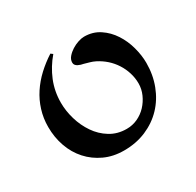

<svg xmlns="http://www.w3.org/2000/svg" viewBox="-80 -370 483 474"><g transform="rotate(-30 161.5 -133.0)"><path d="M306.2 -144Q306.2 -109.9 294.9 -80.6Q283.7 -51.3 263.2 -29.8Q242.7 -8.3 214.1 3.9Q185.5 16.1 150.9 16.1Q120.1 16.1 95.5 4.6Q70.8 -6.8 53.2 -26.4Q35.6 -45.9 26.4 -72Q17.1 -98.1 17.1 -127.9Q17.1 -152.8 24.2 -175.3Q31.2 -197.8 43.9 -217Q56.6 -236.3 74.2 -252.7Q91.8 -269 112.3 -282.2L118.2 -277.8Q97.7 -253.9 85.9 -225.1Q74.2 -196.3 74.2 -164.1Q74.2 -140.6 81.3 -116.5Q88.4 -92.3 102.1 -72.3Q115.7 -52.2 136.2 -39.6Q156.7 -26.9 183.1 -26.9Q199.7 -26.9 214.4 -33.7Q229 -40.5 240 -52.2Q251 -64 257.6 -78.9Q264.2 -93.8 264.2 -109.9Q264.2 -125.5 259.5 -140.4Q254.9 -155.3 246.6 -168.2Q238.3 -181.2 226.6 -191.7Q214.8 -202.1 201.2 -209Q193.4 -212.9 186.3 -214.8Q179.2 -216.8 170.9 -219.2Q167.5 -219.7 163.6 -220.9Q159.7 -222.2 156.2 -223.9Q152.8 -225.6 150.4 -228.5Q147.9 -231.4 147.9 -235.8Q147.9 -244.6 154.3 -252Q160.6 -259.3 169.4 -264.9Q178.2 -270.5 188 -273.7Q197.8 -276.9 205.1 -276.9Q230 -276.9 249 -264.2Q268.1 -251.5 280.8 -231.9Q293.5 -212.4 299.8 -189Q306.2 -165.5 306.2 -144Z"/></g></svg>

Font: Montez
Style: Regular
Weight: 400
Designer: Astigmatic (AOETI)
Foundry: Astigmatic (AOETI)
Version: Version 1.000